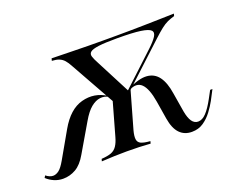

<svg xmlns="http://www.w3.org/2000/svg" viewBox="-125 -550 871 698"><g transform="rotate(-20 310.5 -201.5)"><path d="M295.2 -165.3 185.5 -361.3Q176.6 -378.2 168.5 -387.1Q160.5 -396 149.6 -400.4Q138.7 -404.8 121.8 -405.6L124.2 -414.5Q164.5 -413.7 198.8 -412.9Q233.1 -412.1 263.3 -411.7Q293.5 -411.3 321.4 -411.3Q349.2 -411.3 375.8 -411.3Q404.8 -411.3 429.8 -411.7Q454.8 -412.1 480.2 -412.5Q505.6 -412.9 534.3 -413.7Q562.9 -414.5 597.6 -415.3L595.2 -406.5Q580.6 -402.4 568.1 -396.8Q555.6 -391.1 541.9 -380.2Q528.2 -369.4 508.1 -350.8L308.1 -165.3ZM14.5 11.3Q-3.2 11.3 -19.4 4.4Q-35.5 -2.4 -48.4 -14.5L-43.5 -22.6Q-29 -11.3 -16.1 -11.3Q-4.8 -11.3 6.5 -19.8Q17.7 -28.2 31.5 -52.4L89.5 -154Q125.8 -217.7 175.8 -231Q225.8 -244.4 270.2 -216.1L271 -212.1Q257.3 -220.2 239.9 -218.1Q222.6 -216.1 204.8 -201.6Q187.1 -187.1 169.4 -156.5L105.6 -47.6Q87.1 -15.3 64.1 -2Q41.1 11.3 14.5 11.3ZM167.7 0 170.2 -8.9Q194.4 -10.5 208.1 -15.7Q221.8 -21 230.2 -33.5Q238.7 -46 244.4 -66.9L286.3 -215.3L325 -190.3L356.5 -214.5L314.5 -66.9Q308.9 -46 310.5 -33.5Q312.1 -21 323.8 -15.7Q335.5 -10.5 358.9 -8.9L356.5 0Q337.1 -1.6 312.9 -2.4Q288.7 -3.2 264.5 -3.2Q243.5 -3.2 218.1 -2.4Q192.7 -1.6 167.7 0ZM512.9 11.3Q483.9 11.3 465.7 -7.7Q447.6 -26.6 441.1 -66.1L429.8 -135.5Q421 -188.7 402 -207.3Q383.1 -225.8 352.4 -209.7L353.2 -215.3Q396.8 -237.1 426.2 -235.1Q455.6 -233.1 473 -209.7Q490.3 -186.3 496.8 -142.7L508.9 -69.4Q513.7 -42.7 523 -29.4Q532.3 -16.1 546.8 -16.1Q562.9 -16.1 578.2 -32.3Q593.5 -48.4 610.5 -79.8L626.6 -109.7H635.5L615.3 -71Q605.6 -53.2 591.5 -34.3Q577.4 -15.3 558.1 -2Q538.7 11.3 512.9 11.3ZM338.7 -204 469.4 -325.8Q491.1 -346 500.4 -360.5Q509.7 -375 501.6 -383.9Q493.5 -392.7 462.9 -397.2Q432.3 -401.6 371.8 -401.6Q325 -401.6 300.8 -398.4Q276.6 -395.2 268.5 -388.3Q260.5 -381.5 264.1 -370.2Q267.7 -358.9 276.6 -342.7L347.6 -205.6Z"/></g></svg>

Font: Playfair 144pt Light
Style: Italic
Weight: 300
Italic angle: -15.6°
Designer: Claus Eggers Sørensen
Foundry: Claus Eggers Sørensen
Version: Version 2.001;gftools[0.9.30]